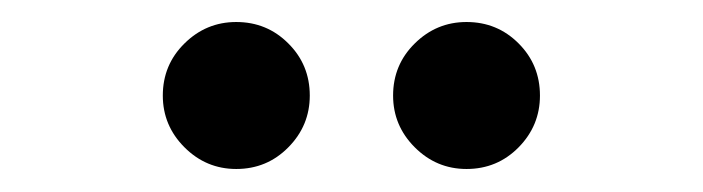

<svg xmlns="http://www.w3.org/2000/svg" viewBox="-20 -755 626 171"><path d="M395.5 -604.5Q368.7 -604.5 349.4 -623.8Q330.1 -643.1 330.1 -669.9Q330.1 -697.3 349.4 -716.3Q368.7 -735.4 395.5 -735.4Q422.9 -735.4 441.9 -716.3Q460.9 -697.3 460.9 -669.9Q460.9 -643.1 441.9 -623.8Q422.9 -604.5 395.5 -604.5ZM190.4 -604.5Q163.6 -604.5 144.3 -623.8Q125 -643.1 125 -669.9Q125 -697.3 144.3 -716.3Q163.6 -735.4 190.4 -735.4Q217.8 -735.4 236.8 -716.3Q255.9 -697.3 255.9 -669.9Q255.9 -643.1 236.8 -623.8Q217.8 -604.5 190.4 -604.5Z"/></svg>

Font: Cascadia Code PL
Style: Regular
Weight: 400
Monospace: yes
Designer: Aaron Bell
Foundry: Saja Typeworks
Version: Version 2102.003